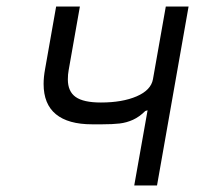

<svg xmlns="http://www.w3.org/2000/svg" viewBox="-20 -570 640 590"><path d="M433.5 -231 426.5 -229Q408.5 -211 388.8 -202Q369 -193 347.5 -190.5Q326 -188 294 -188H263Q189.5 -188 151.8 -219Q114 -250 114 -312Q114 -333 118.5 -357.5L152.5 -550H225.5L191 -354.5Q188.5 -341.5 188.5 -326Q188.5 -289 212.5 -272Q236.5 -255 290 -255Q356 -255 400 -274Q444 -293 450 -326.5L489.5 -550H559.5L462.5 0H392.5Z"/></svg>

Font: JuliaMono Light
Style: Italic
Weight: 300
Italic angle: -9°
Monospace: yes
Designer: cormullion
Foundry: corm
Version: Version 0.054; ttfautohint (v1.8.4)